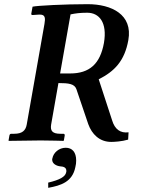

<svg xmlns="http://www.w3.org/2000/svg" viewBox="-20 -674 720 920"><path d="M295 34C263 34 236 57 231 85C230 87 230 89 230 91C230 111 251 121 268 123C284 124 298 128 298 145C298 147 298 149 297 152C293 173 266 188 211 201V226C273 215 327 197 341 127C344 116 345 105 345 95C345 55 326 34 295 34ZM595 -482C616.9 -604 515 -654 400 -654C288 -654 157 -647 136 -642L130 -609C129 -605 131 -602 136 -602L166 -604C168 -604.1 169 -604 172 -604C197 -604 197.9 -587 193 -559L108 -77C103 -49 87 -33 48 -33H34C29 -33 26 -30 25 -24L21 -1L22 1C22 1 141 -1 175 -1C213 -1 284 1 284 1L286 -1L290 -24C291 -30 288 -33 284 -33H270C232 -33 220 -46 225 -77L260 -276C310 -276 337 -272 346 -247L403 -79C420 -32 456 6 513 6C527 6 564 4 594 -5L596 -40C557 -35 530 -54 517 -98L453 -294C528 -332 576.9 -381 595 -482ZM478 -468C460 -368 409 -322 316 -322H268L318 -605C342 -610 363 -613 398 -613C455 -613 495 -567 478 -468Z"/></svg>

Font: Linux Libertine O
Style: Bold Italic
Weight: 700
Italic angle: -11.5°
Designer: Philipp H. Poll
Foundry: Philipp H. Poll
Version: Version 4.1.0